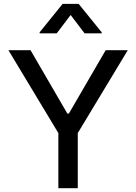

<svg xmlns="http://www.w3.org/2000/svg" viewBox="-20 -992 718 1012"><path d="M287.6 -290.5V0H389.9V-290.5L653.4 -727.3H536.9L343 -393.5H334.9L141 -727.3H24.5ZM188.9 -816.4H279.1L352.3 -913L425.8 -816.4H516V-821.7L394.5 -971.6H310L188.9 -821.7Z"/></svg>

Font: Inter 465
Style: Regular
Weight: 400
Designer: Rasmus Andersson
Foundry: rsms
Version: Version 3.019;Glyphs 3.1.2 (3151)